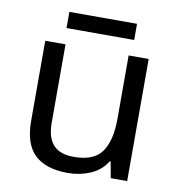

<svg xmlns="http://www.w3.org/2000/svg" viewBox="-78 -749 774 830"><g transform="rotate(10 309.0 -333.5)"><path d="M533 -536V0H461L448 -71H444Q418 -29 372 -9.5Q326 10 274 10Q177 10 128 -36.5Q79 -83 79 -185V-536H168V-191Q168 -127 197 -95Q226 -63 287 -63Q376 -63 410.5 -113Q445 -163 445 -257V-536ZM457 -677V-606H160V-677Z"/></g></svg>

Font: Noto Sans Sora Sompeng
Style: Regular
Weight: 400
Designer: Monotype Design Team. David Williams.
Foundry: Monotype Imaging Inc.
Version: Version 2.101